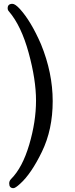

<svg xmlns="http://www.w3.org/2000/svg" viewBox="-20 -817 390 1002"><path d="M50 165Q28 165 28 140Q28 127 38 117Q97 58 132.5 -62Q168 -182 168 -292Q168 -401 129.5 -541.5Q91 -682 27 -757Q20 -764 20 -774Q20 -797 45 -797Q59 -797 84 -770Q142 -706 194 -586Q255 -437 255 -289Q255 -141 199 -25.5Q143 90 85 142Q60 165 50 165Z"/></svg>

Font: linja waso lili
Style: Bold
Weight: 400
Designer: Fontworks Inc.
Version: Version 1.000;August 6, 2022;FontCreator 14.0.0.2814 64-bit